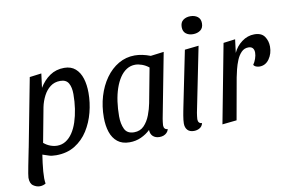

<svg xmlns="http://www.w3.org/2000/svg" viewBox="-90 -882 1887 1247"><g transform="rotate(-10 853.5 -259.0)"><path d="M217 20Q187 20 169 13.5Q151 7 119 -3L40 -9L136 -510L214 -520L202 -427Q230 -474 271 -502Q312 -530 366 -530Q411 -530 439.5 -505Q468 -480 481 -438Q494 -396 494 -343Q494 -279 477.5 -215Q461 -151 427.5 -98Q394 -45 341.5 -12.5Q289 20 217 20ZM78 200Q56 200 35 185.5Q14 171 14 133Q14 126 17.5 105Q21 84 26.5 56Q32 28 38 -2Q44 -32 49 -57L139 -60Q129 -5 121.5 54Q114 113 114 154Q114 164 115 173Q116 182 117 189Q111 193 100.5 196.5Q90 200 78 200ZM235 -40Q266 -40 291.5 -56Q317 -72 336.5 -101Q356 -130 369 -169.5Q382 -209 389 -255.5Q396 -302 396 -352Q396 -397 380.5 -424Q365 -451 326 -451Q288 -451 260.5 -430Q233 -409 215.5 -375Q198 -341 190 -303L147 -74Q167 -57 190 -48.5Q213 -40 235 -40Z M702 20Q653 20 622.5 -4.5Q592 -29 578 -71Q564 -113 564 -167Q564 -241 583.5 -306.5Q603 -372 639 -422.5Q675 -473 724 -501.5Q773 -530 831 -530Q879 -530 934 -509L1021 -520L939 -93Q938 -84 936 -72Q934 -60 934 -51Q934 -37 940.5 -29.5Q947 -22 960 -21Q956 -7 947 2Q938 11 926 15.5Q914 20 899 20Q873 20 856.5 5.5Q840 -9 839 -37Q813 -12 778 4Q743 20 702 20ZM742 -39Q782 -39 807.5 -65.5Q833 -92 848 -131.5Q863 -171 870 -208L913 -436Q892 -453 868 -461.5Q844 -470 824 -470Q793 -470 767.5 -454Q742 -438 722.5 -409Q703 -380 689.5 -340.5Q676 -301 669.5 -254.5Q663 -208 663 -158Q663 -108 679.5 -73.5Q696 -39 742 -39Z M1126 20Q1098 20 1083.5 4Q1069 -12 1069 -39Q1069 -49 1070.5 -62.5Q1072 -76 1074.5 -90.5Q1077 -105 1079.5 -118Q1082 -131 1084 -141L1159 -510L1251 -520L1165 -93Q1164 -85 1162 -72Q1160 -59 1160 -51Q1160 -37 1166.5 -29.5Q1173 -22 1186 -21Q1181 0 1164 10Q1147 20 1126 20ZM1229 -600Q1201 -600 1182.5 -614.5Q1164 -629 1164 -658Q1164 -689 1183.5 -703.5Q1203 -718 1231 -718Q1260 -718 1279 -703.5Q1298 -689 1298 -660Q1298 -629 1278 -614.5Q1258 -600 1229 -600Z M1315 10 1414 -510 1492 -520 1481 -432Q1499 -473 1537 -501.5Q1575 -530 1620 -530Q1667 -530 1687 -501Q1707 -472 1707 -434Q1707 -388 1682.5 -353Q1658 -318 1618 -318Q1608 -318 1596.5 -322Q1585 -326 1579 -336Q1590 -351 1597.5 -372.5Q1605 -394 1605 -412Q1605 -432 1595.5 -442.5Q1586 -453 1567 -453Q1540 -453 1521 -433.5Q1502 -414 1490 -385Q1478 -356 1470.5 -325.5Q1463 -295 1459 -274L1410 0Z"/></g></svg>

Font: Sansita Swashed Light Light
Style: Regular
Weight: 300
Version: Version 1.003